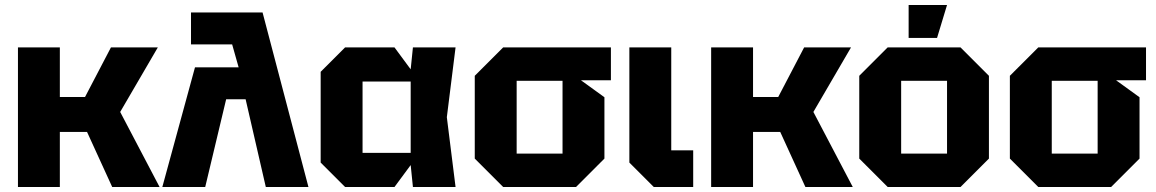

<svg xmlns="http://www.w3.org/2000/svg" viewBox="-20 -750 4638 770"><path d="M52 0V-560H220V-361H321L425 -560H613L462 -301L620 0H430L329 -221H220V0Z M746 -700H1033L1217 0H1046L965 -352H887L803 0H631L762 -480H937L911 -572H746Z M1364 0 1266 -98V-462L1364 -560H1562L1627 -472L1636 -560H1807L1772 -280L1807 0H1636L1627 -88L1562 0ZM1434 -137H1627V-423H1434Z M1884 -114V-446L1998 -560H2430V-428H2310L2404 -360V-114L2290 0H1998ZM2052 -134H2236V-426H2052Z M2504 -560H2672V-147H2760V0H2602L2504 -98Z M2832 0V-560H3000V-361H3101L3205 -560H3393L3242 -301L3400 0H3210L3109 -221H3000V0Z M3426 -114V-446L3540 -560H3832L3946 -446V-114L3832 0H3540ZM3594 -134H3778V-426H3594ZM3624 -598V-730H3778L3738 -598Z M4030 -114V-446L4144 -560H4576V-428H4456L4550 -360V-114L4436 0H4144ZM4198 -134H4382V-426H4198Z"/></svg>

Font: Tektur
Style: Bold
Weight: 700
Designer: Adam Jagosz
Foundry: Adam Jagosz
Version: Version 1.005;gftools[0.9.30]